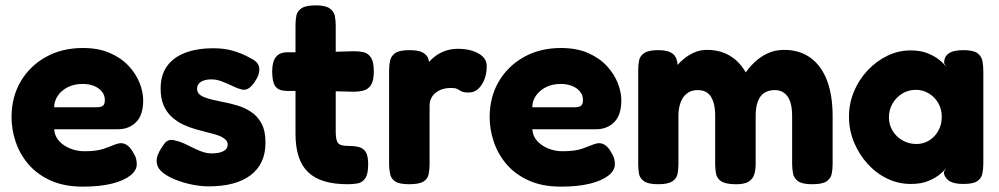

<svg xmlns="http://www.w3.org/2000/svg" viewBox="-20 -678 3726 716"><path d="M289 18Q219 18 168.5 -5Q118 -28 86 -65.5Q54 -103 38.5 -149Q23 -195 23 -241Q23 -316 57 -374Q91 -432 151 -465.5Q211 -499 289 -499Q347 -499 389.5 -480.5Q432 -462 459.5 -432.5Q487 -403 500.5 -369Q514 -335 514 -304Q514 -249 487.5 -222.5Q461 -196 420 -196H182Q184 -170 200.5 -152Q217 -134 242 -124Q267 -114 295 -114Q319 -114 337 -116.5Q355 -119 368 -123.5Q381 -128 392 -132.5Q403 -137 411.5 -140Q420 -143 428 -144Q443 -145 455.5 -135.5Q468 -126 478 -107Q485 -96 487.5 -86Q490 -76 490 -66Q490 -42 465.5 -23Q441 -4 396.5 7Q352 18 289 18ZM182 -278H340Q356 -278 363.5 -283.5Q371 -289 371 -305Q371 -323 360 -336.5Q349 -350 330.5 -357.5Q312 -365 288 -365Q257 -365 233 -353Q209 -341 195.5 -321Q182 -301 182 -278Z M758 17Q731 17 699.5 11Q668 5 638 -6.5Q608 -18 588 -33.5Q568 -49 565 -69Q563 -79 565.5 -90.5Q568 -102 575 -114.5Q582 -127 592 -141Q600 -152 610 -155Q620 -158 633 -154Q649 -151 665.5 -143.5Q682 -136 698.5 -127.5Q715 -119 733 -112.5Q751 -106 770 -106Q798 -106 813.5 -114.5Q829 -123 829 -138Q829 -149 822.5 -156Q816 -163 804.5 -168.5Q793 -174 778 -178Q763 -182 745.5 -186.5Q728 -191 710 -196Q685 -203 662 -214Q639 -225 620 -242.5Q601 -260 590 -285.5Q579 -311 579 -348Q579 -397 602 -430Q625 -463 669 -480.5Q713 -498 776 -498Q794 -498 812 -496Q830 -494 847.5 -489Q865 -484 882 -477Q899 -470 916 -460Q946 -446 947 -422Q948 -398 930 -373Q919 -356 907 -348.5Q895 -341 882 -344Q866 -348 847.5 -357Q829 -366 808.5 -374Q788 -382 768 -382Q751 -382 739 -377.5Q727 -373 721 -365.5Q715 -358 715 -348Q715 -335 722.5 -327.5Q730 -320 743 -315Q756 -310 773 -306Q790 -302 810 -298Q837 -293 865.5 -284.5Q894 -276 917.5 -260Q941 -244 955.5 -217Q970 -190 970 -146Q970 -67 915 -25Q860 17 758 17Z M1277 9Q1226 9 1189.5 -2Q1153 -13 1129 -36Q1105 -59 1093.5 -94.5Q1082 -130 1082 -179V-585Q1082 -605 1085.5 -621Q1089 -637 1105 -647.5Q1121 -658 1157 -658Q1193 -658 1209 -647Q1225 -636 1228.5 -619Q1232 -602 1232 -582V-185Q1232 -169 1234.5 -158.5Q1237 -148 1242 -143Q1247 -138 1256 -136Q1265 -134 1278 -134Q1300 -134 1317 -130Q1334 -126 1343.5 -112Q1353 -98 1353 -65Q1353 -29 1342 -13Q1331 3 1313.5 6Q1296 9 1277 9ZM1051 -483H1161L1299 -487Q1318 -487 1335 -483.5Q1352 -480 1363 -464Q1374 -448 1374 -411Q1374 -377 1363.5 -361Q1353 -345 1336 -340.5Q1319 -336 1299 -336L1168 -339H1047Q1018 -340 1006.5 -356.5Q995 -373 995 -412Q995 -448 1009 -465.5Q1023 -483 1051 -483Z M1506 9Q1469 9 1453.5 -1.5Q1438 -12 1434.5 -30Q1431 -48 1431 -67V-416Q1431 -436 1435 -453Q1439 -470 1454.5 -480.5Q1470 -491 1507 -491Q1542 -491 1557.5 -481.5Q1573 -472 1577 -459.5Q1581 -447 1581 -438L1569 -432Q1571 -436 1579.5 -446.5Q1588 -457 1603 -468.5Q1618 -480 1639.5 -488Q1661 -496 1689 -496Q1700 -496 1713.5 -494.5Q1727 -493 1741.5 -488.5Q1756 -484 1768 -476.5Q1780 -469 1787.5 -458Q1795 -447 1795 -431Q1795 -390 1776 -361.5Q1757 -333 1728 -333Q1711 -333 1704 -336Q1697 -339 1692.5 -342Q1688 -345 1682 -347.5Q1676 -350 1660 -350Q1645 -350 1631.5 -346Q1618 -342 1606.5 -333.5Q1595 -325 1588.5 -312.5Q1582 -300 1582 -285V-65Q1582 -46 1578.5 -28.5Q1575 -11 1559 -1Q1543 9 1506 9Z M2072 18Q2002 18 1951.5 -5Q1901 -28 1869 -65.5Q1837 -103 1821.5 -149Q1806 -195 1806 -241Q1806 -316 1840 -374Q1874 -432 1934 -465.5Q1994 -499 2072 -499Q2130 -499 2172.5 -480.5Q2215 -462 2242.5 -432.5Q2270 -403 2283.5 -369Q2297 -335 2297 -304Q2297 -249 2270.5 -222.5Q2244 -196 2203 -196H1965Q1967 -170 1983.5 -152Q2000 -134 2025 -124Q2050 -114 2078 -114Q2102 -114 2120 -116.5Q2138 -119 2151 -123.5Q2164 -128 2175 -132.5Q2186 -137 2194.5 -140Q2203 -143 2211 -144Q2226 -145 2238.5 -135.5Q2251 -126 2261 -107Q2268 -96 2270.5 -86Q2273 -76 2273 -66Q2273 -42 2248.5 -23Q2224 -4 2179.5 7Q2135 18 2072 18ZM1965 -278H2123Q2139 -278 2146.5 -283.5Q2154 -289 2154 -305Q2154 -323 2143 -336.5Q2132 -350 2113.5 -357.5Q2095 -365 2071 -365Q2040 -365 2016 -353Q1992 -341 1978.5 -321Q1965 -301 1965 -278Z M2434 9Q2398 9 2382 -2Q2366 -13 2363 -30Q2360 -47 2360 -67V-417Q2360 -437 2363.5 -453.5Q2367 -470 2383 -480.5Q2399 -491 2436 -491Q2473 -491 2490 -476.5Q2507 -462 2507 -429L2494 -418Q2496 -423 2506 -435Q2516 -447 2532 -460Q2548 -473 2569.5 -482.5Q2591 -492 2616 -492Q2649 -492 2675.5 -482.5Q2702 -473 2723.5 -454.5Q2745 -436 2761 -408Q2775 -428 2795 -447Q2815 -466 2842.5 -479Q2870 -492 2904 -492Q2962 -492 3002.5 -462.5Q3043 -433 3064 -378Q3085 -323 3085 -245V-66Q3085 -47 3081.5 -29.5Q3078 -12 3062 -1.5Q3046 9 3009 9Q2972 9 2956.5 -2Q2941 -13 2937.5 -30.5Q2934 -48 2934 -67V-246Q2934 -277 2927 -298Q2920 -319 2905.5 -330.5Q2891 -342 2869 -342Q2846 -342 2830 -331.5Q2814 -321 2806 -299.5Q2798 -278 2798 -245V-66Q2798 -46 2793 -28.5Q2788 -11 2771.5 -0.5Q2755 10 2719 9Q2683 8 2668 -3Q2653 -14 2650 -31.5Q2647 -49 2647 -67V-246Q2647 -277 2640 -298.5Q2633 -320 2619 -331Q2605 -342 2582 -342Q2557 -342 2541 -329Q2525 -316 2517.5 -294.5Q2510 -273 2510 -246V-66Q2510 -46 2506.5 -29Q2503 -12 2487 -1.5Q2471 9 2434 9Z M3572 8Q3535 8 3517.5 -5Q3500 -18 3500 -37L3510 -54Q3504 -44 3487 -29.5Q3470 -15 3443 -3.5Q3416 8 3376 8Q3330 8 3288.5 -12Q3247 -32 3215 -67.5Q3183 -103 3164.5 -148Q3146 -193 3146 -243Q3146 -292 3164.5 -336.5Q3183 -381 3215.5 -415.5Q3248 -450 3289 -470Q3330 -490 3376 -490Q3413 -490 3439 -479.5Q3465 -469 3482.5 -455Q3500 -441 3509 -428L3501 -442Q3500 -466 3517.5 -478.5Q3535 -491 3573 -491Q3609 -491 3624.5 -480Q3640 -469 3643.5 -451Q3647 -433 3647 -413V-68Q3647 -49 3643.5 -31Q3640 -13 3624.5 -2.5Q3609 8 3572 8ZM3398 -141Q3424 -141 3445.5 -154.5Q3467 -168 3479.5 -191Q3492 -214 3492 -242Q3492 -271 3479 -293.5Q3466 -316 3444 -329.5Q3422 -343 3396 -343Q3367 -343 3344.5 -329Q3322 -315 3308.5 -292Q3295 -269 3295 -240Q3295 -213 3308.5 -190.5Q3322 -168 3345.5 -154.5Q3369 -141 3398 -141Z"/></svg>

Font: Fredoka SemiBold
Style: Regular
Weight: 600
Designer: Ben Nathan
Foundry: Milena B. Brandão, Ben Nathan
Version: Version 2.001